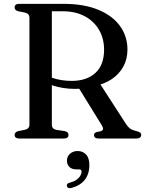

<svg xmlns="http://www.w3.org/2000/svg" viewBox="-20 -720 756 998"><path d="M642.5 -462Q642.5 -413 621 -373.8Q599.5 -334.5 560.2 -308.2Q521 -282 467 -272Q450 -269 434.8 -265.8Q419.5 -262.5 404.2 -260.2Q389 -258 370.5 -258Q339 -258 309.8 -262.5Q280.5 -267 255.8 -275.2Q231 -283.5 213.5 -295L217.5 -332.5Q232 -322 253.5 -314.8Q275 -307.5 300.2 -303.5Q325.5 -299.5 352 -299.5Q431.5 -299.5 476.2 -341.2Q521 -383 521 -461.5Q521 -519.5 494.8 -564.8Q468.5 -610 420.2 -635.8Q372 -661.5 305.5 -661.5H249.5V-72Q249.5 -61 255.2 -54.2Q261 -47.5 272.5 -45L317 -38.5Q327.5 -35.5 331.8 -30.8Q336 -26 336 -18.5Q336 0 311 0H80.5Q68 0 62 -5Q56 -10 56 -18.5Q56 -33.5 75 -38.5L108 -45Q120 -47.5 126.5 -54.2Q133 -61 133 -72V-628Q133 -639 126.5 -645.8Q120 -652.5 108 -655L75 -661.5Q56 -666.5 56 -681.5Q56 -690.5 62 -695.2Q68 -700 80.5 -700H309.5Q416.5 -700 490.8 -669.2Q565 -638.5 603.8 -584.8Q642.5 -531 642.5 -462ZM381.5 -275.5 497 -289 635.5 -74.5Q645 -60 655.8 -52Q666.5 -44 685.5 -39.5Q703 -35.5 708.5 -30.8Q714 -26 714 -18.5Q714 -10 707.8 -5Q701.5 0 688.5 0H493Q468.5 0 468.5 -18.5Q468.5 -24 472.2 -27.8Q476 -31.5 483.5 -34L502.5 -37.5Q514 -41.5 515.5 -48.5Q517 -55.5 509.5 -68ZM377.5 160.5Q353 160.5 340.5 147.5Q328 134.5 328 115.5Q328 93 344 79Q360 65 383.5 65Q410 65 427.2 83Q444.5 101 444.5 138.5Q444.5 184 420.8 214.5Q397 245 350.5 257Q341 259.5 335.5 257Q330 254.5 328 248Q326 242.5 329.2 237.2Q332.5 232 341.5 230Q363 224.5 376.8 215Q390.5 205.5 397.2 194Q404 182.5 404 172Q404 160.5 391 160.5Z"/></svg>

Font: Fraunces 10pt
Style: Regular
Weight: 400
Version: Version 1.000;[b76b70a41]